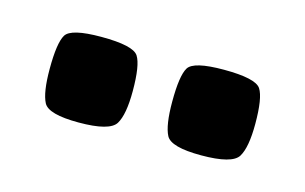

<svg xmlns="http://www.w3.org/2000/svg" viewBox="-33 -677 351 221"><g transform="rotate(15 142.5 -566.0)"><path d="M214 -515Q178 -515 172 -526.5Q166 -538 166 -566Q166 -597 172 -607Q178 -617 214 -617Q252 -617 258.5 -607Q265 -597 265 -566Q265 -538 258 -526.5Q251 -515 214 -515ZM68 -515Q32 -515 26 -526.5Q20 -538 20 -566Q20 -597 26 -607Q32 -617 68 -617Q106 -617 112.5 -607Q119 -597 119 -566Q119 -538 112 -526.5Q105 -515 68 -515Z"/></g></svg>

Font: Smooch Sans Black
Style: Regular
Weight: 900
Designer: Robert E. Leuschke
Foundry: Robert E. Leuschke
Version: Version 1.010; ttfautohint (v1.8.3)